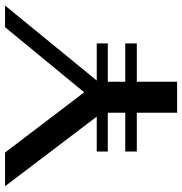

<svg xmlns="http://www.w3.org/2000/svg" viewBox="0 -740 740 781"><g transform="rotate(-90 370.5 -350.0)"><path d="M433 -327H584V-282H428V-211H584V-164H428V0H302V-164H144V-211H302V-282H144V-327H286L3 -700H140L385 -378L650 -700H738Z"/></g></svg>

Font: Fahkwang Medium
Style: Regular
Weight: 500
Version: Version 1.000; ttfautohint (v1.6)